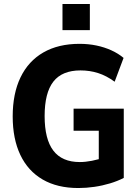

<svg xmlns="http://www.w3.org/2000/svg" viewBox="-20 -937 701 968"><path d="M375 11Q269 11 195 -32Q121 -75 82.5 -156Q44 -237 44 -350Q44 -465 83.5 -547Q123 -629 198.5 -672.5Q274 -716 381 -716Q426 -716 466.5 -707.5Q507 -699 542 -683Q577 -667 603 -645L558 -525Q517 -555 475 -568.5Q433 -582 386 -582Q293 -582 249 -525.5Q205 -469 205 -352Q205 -235 249 -177.5Q293 -120 382 -120Q411 -120 444 -126.5Q477 -133 512 -145L478 -94V-278H351V-389H604V-40Q573 -24 535 -12.5Q497 -1 456 5Q415 11 375 11ZM295 -785V-917H433V-785Z"/></svg>

Font: Nunito Sans 12pt ExtraLight
Style: Weight 830 Width 84 Optical size 12.0 YTLC 445
Weight: 830
Width: 4
Designer: Vernon Adams
Foundry: Vernon Adams
Version: Version 3.101;gftools[0.9.27]